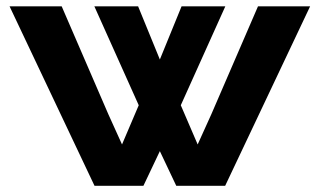

<svg xmlns="http://www.w3.org/2000/svg" viewBox="-20 -597 1027 617"><path d="M283.7 0H440.9L493.7 -111.3L546.4 0H703.6L976.6 -576.7H809.1L659.2 -230L615.2 -132.8L561 -258.8L704.1 -576.7H563.5L493.7 -405.8L423.8 -576.7H283.2L425.8 -258.8L372.1 -132.8L328.1 -230L178.2 -576.7H10.7Z"/></svg>

Font: Krona One
Style: Regular
Weight: 400
Designer: Yvonne Schüttler
Foundry: Yvonne Schüttler
Version: Version 1.002